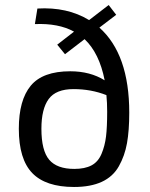

<svg xmlns="http://www.w3.org/2000/svg" viewBox="-20 -732 599 765"><path d="M443 -673 376 -622Q495 -516 495 -283Q495 -212 486 -161.5Q477 -111 453.5 -69.5Q430 -28 385.5 -7.5Q341 13 275 13Q162 13 108.5 -42.5Q55 -98 55 -219Q55 -333 102.5 -390.5Q150 -448 260 -448Q339 -448 397 -412Q376 -520 317 -576L239 -516L208 -554L275 -606Q213 -640 119 -636L129 -698Q248 -705 335 -652L413 -712ZM276 -59Q318 -59 344.5 -73Q371 -87 384.5 -119Q398 -151 402.5 -188.5Q407 -226 407 -287Q407 -323 404 -353Q343 -377 273 -377Q203 -377 174 -337.5Q145 -298 145 -219Q145 -132 176 -95.5Q207 -59 276 -59Z"/></svg>

Font: Exo 2
Style: Regular
Weight: 400
Designer: Natanael Gama
Version: Version 1.001;PS 001.001;hotconv 1.0.70;makeotf.lib2.5.58329